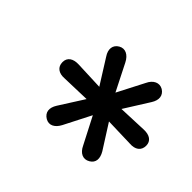

<svg xmlns="http://www.w3.org/2000/svg" viewBox="-82 -847 631 631"><g transform="rotate(45 233.0 -532.0)"><path d="M173 -364C192 -353 211 -363 223 -386L271 -480L319 -387C330 -363 350 -353 370 -365C389 -376 390 -396 377 -418L323 -503L423 -500C449 -498 466 -510 466 -533C466 -555 449 -566 423 -565L323 -561L377 -647C391 -669 389 -689 370 -701C351 -712 330 -702 319 -678L271 -585L224 -678C212 -702 192 -712 173 -701C154 -690 151 -669 166 -647L220 -561L120 -565C94 -566 77 -555 77 -533C77 -510 94 -498 120 -500L219 -503L165 -418C151 -396 153 -376 173 -364Z"/></g></svg>

Font: SN Pro Medium
Style: Italic
Weight: 400
Italic angle: -9°
Designer: Tobias Whetton
Foundry: Supernotes
Version: Version 1.001;Glyphs 3.2 (3249)